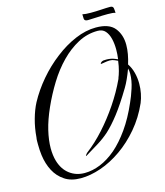

<svg xmlns="http://www.w3.org/2000/svg" viewBox="-129 -863 934 1089"><g transform="rotate(-15 338.0 -318.0)"><path d="M210 130Q153 130 116 105Q78 80 56.5 39Q35 -2 28 -54Q26 -69 25 -85Q24 -101 24 -117Q24 -128 24 -138.5Q24 -149 26 -159Q30 -213 44 -263.5Q58 -314 78 -352Q112 -415 161.5 -473Q211 -531 270 -576Q328 -621 390.5 -647.5Q453 -674 512 -674Q590 -674 622 -634Q654 -594 654 -535Q654 -509 649 -481Q644 -453 635 -424Q652 -399 660 -367.5Q668 -336 668 -303Q668 -274 662.5 -246Q657 -218 647 -194Q613 -117 561.5 -56.5Q510 4 451 45Q391 87 328.5 108.5Q266 130 210 130ZM239 107Q284 107 331 88Q378 69 424 30Q469 -9 511.5 -69Q554 -129 590 -212Q604 -242 618.5 -286.5Q633 -331 633 -370Q633 -389 629 -402Q618 -372 606 -345.5Q594 -319 583 -301Q532 -216 492.5 -165Q453 -114 418 -82Q388 -55 349 -31Q310 -7 275 14Q267 19 272 11Q277 3 283 -2Q336 -42 387 -98.5Q438 -155 483 -221.5Q528 -288 561 -359L563 -366Q568 -377 575 -402Q582 -427 586 -459L568 -467Q555 -473 540 -473Q536 -473 532 -472.5Q528 -472 524 -472L492 -467Q483 -465 489 -473Q495 -480 504 -482Q507 -482 512 -482.5Q517 -483 523 -483Q534 -483 547 -481Q560 -479 574 -473L588 -467Q590 -481 591 -495.5Q592 -510 592 -524Q592 -558 585 -587Q578 -616 562 -634.5Q546 -653 517 -653Q456 -653 401.5 -624Q347 -595 300 -547Q252 -498 213.5 -435.5Q175 -373 145 -306Q115 -239 101.5 -182Q88 -125 88 -78Q88 -57 90.5 -38Q93 -19 98 -2Q114 51 151.5 79Q189 107 239 107ZM642 -725Q636 -728 623.5 -729Q611 -730 597 -730Q566 -730 531.5 -728Q497 -726 480 -726Q460 -726 459 -740Q458 -754 458 -766Q466 -764 479 -763Q492 -762 507 -762Q538 -762 568.5 -764Q599 -766 621 -766Q638 -766 640 -752Q642 -738 642 -725Z"/></g></svg>

Font: Birthstone Bounce
Style: Regular
Weight: 400
Designer: Robert E. Leuschke
Foundry: Rob Leuschke
Version: Version 1.010; ttfautohint (v1.8.3)